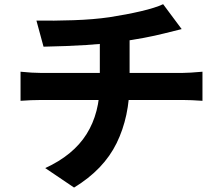

<svg xmlns="http://www.w3.org/2000/svg" viewBox="-20 -818 1040 899"><path d="M492.4 -737.4Q572.8 -749.8 640 -765.5Q707.2 -781.2 743.8 -798.4L830.6 -681.8L750.2 -661.8Q706 -650.6 654 -640.8Q602 -631 534 -621.6Q405.8 -603.8 183.8 -599.4L150.6 -721.6Q230 -720.2 324.2 -723.4Q418.4 -726.6 492.4 -737.4ZM447.4 -429.4V-632.6L586.8 -648V-432Q586.8 -271.8 526.1 -147.9Q465.4 -24 326.8 60.2L191.8 -31Q323.2 -91.2 385.3 -190.1Q447.4 -289 447.4 -429.4ZM169.4 -476.6H835.6Q864.4 -476.6 928 -482.2V-346Q874 -349.8 838.2 -349.8H170.6Q126.4 -349.8 76.2 -346V-482.2Q132.2 -476.6 169.4 -476.6Z"/></svg>

Font: 寒蝉端黑体 Light
Style: Regular
Weight: 300
Designer: ChillDuanSans {Warren2060}; 
Source Han Sans {Ryoko NISHIZUKA 西塚涼子 (kana, bopomofo & ideographs); Paul D. Hunt (Latin, G
Foundry: ChillType&Adobe
Version: Version 1.300;Glyphs 3.3 (3306)